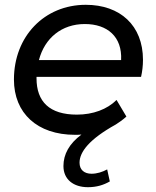

<svg xmlns="http://www.w3.org/2000/svg" viewBox="-20 -555 651 799"><path d="M567 -235C572 -257 575 -281 575 -306C575 -449 480 -535 337 -535C165 -535 38 -404 38 -224C38 -84 135 6 292 6C301 6 309 6 319 5C268 43 244 87 244 136C244 192 286 224 346 224C382 224 411 215 437 200L426 150C406 161 383 168 361 168C331 168 311 152 311 122C311 77 352 24 462 -37C473 -44 491 -56 506 -70L465 -139C426 -100 367 -78 300 -78C186 -78 132 -132 132 -229V-235ZM333 -455C427 -455 489 -402 484 -305H142C166 -397 237 -455 333 -455Z"/></svg>

Font: AWKNG-Font Medium
Style: Italic
Weight: 500
Italic angle: -11.3°
Designer: Awakening Church
Foundry: Awakening Church
Version: Version 1.700;PS 001.700;hotconv 1.0.88;makeotf.lib2.5.64775